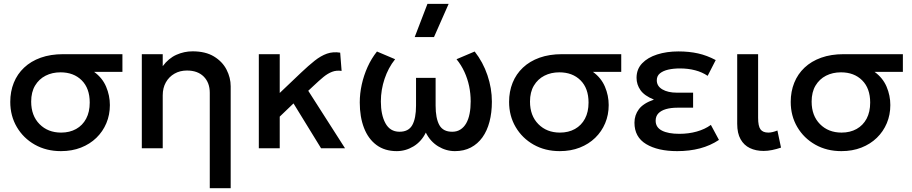

<svg xmlns="http://www.w3.org/2000/svg" viewBox="-20 -780 4795 1010"><path d="M300.5 15Q223.5 15 163.2 -19Q103 -53 68.5 -111.8Q34 -170.5 34 -244Q34 -298.5 52.5 -344.5Q71 -390.5 106.8 -424.2Q142.5 -458 194.2 -476.5Q246 -495 312 -495H624V-402H475Q518.5 -370.5 538.2 -324Q558 -277.5 558 -227.5Q558 -176 539.5 -132Q521 -88 487 -55Q453 -22 405.8 -3.5Q358.5 15 300.5 15ZM301.5 -82.5Q346.5 -82.5 380.5 -101.5Q414.5 -120.5 433.2 -155.8Q452 -191 452 -240.5Q452 -315.5 409.8 -357.5Q367.5 -399.5 298.5 -399.5Q254.5 -399.5 219.8 -381.8Q185 -364 164.5 -329.8Q144 -295.5 144 -245.5Q144 -171.5 188 -127Q232 -82.5 301.5 -82.5Z M1083.5 210V-292Q1083.5 -345 1051.8 -377Q1020 -409 963.5 -409Q926.5 -409 897.8 -392.5Q869 -376 852.5 -346.8Q836 -317.5 836 -278.5V0H726V-495H836V-432Q867 -473.5 908 -491.8Q949 -510 993 -510Q1061 -510 1105.5 -483Q1150 -456 1171.8 -413.5Q1193.5 -371 1193.5 -326V210Z M1341.5 0V-495H1451.5V-291L1564.5 -398.5Q1603 -435 1635.5 -460.8Q1668 -486.5 1700 -497.8Q1732 -509 1769.5 -503L1777 -407Q1749.5 -411 1726.8 -402.2Q1704 -393.5 1681.2 -374.8Q1658.5 -356 1630.5 -329.5L1601.5 -302.5L1795 0H1669L1524 -236L1451.5 -166.5V0Z M2067 15Q2004 15 1960.5 -17.2Q1917 -49.5 1894.8 -107.2Q1872.5 -165 1872.5 -241Q1872.5 -288 1883 -335.5Q1893.5 -383 1913.5 -427.5Q1933.5 -472 1963 -509L2058.5 -468.5Q2040 -445.5 2026.2 -419.5Q2012.5 -393.5 2003 -365.2Q1993.5 -337 1988.5 -307.2Q1983.5 -277.5 1983.5 -246.5Q1983.5 -176 2007.5 -131.8Q2031.5 -87.5 2080.5 -87Q2129 -86.5 2148.8 -122Q2168.5 -157.5 2168.5 -224.5V-370.5H2271.5V-224.5Q2271.5 -157.5 2291.2 -122Q2311 -86.5 2359.5 -87Q2384 -87 2402.2 -98.8Q2420.5 -110.5 2432.5 -131.5Q2444.5 -152.5 2450.2 -181.8Q2456 -211 2456 -246.5Q2456 -287.5 2447.8 -326.8Q2439.5 -366 2423 -402Q2406.5 -438 2381.5 -468.5L2477 -509Q2521 -453 2544.2 -384.2Q2567.5 -315.5 2567.5 -245Q2567.5 -187.5 2555 -139.8Q2542.5 -92 2517.8 -57.5Q2493 -23 2456.8 -4Q2420.5 15 2373 15Q2326.5 15 2285 -10.2Q2243.5 -35.5 2220 -82.5Q2197 -35.5 2155.5 -10.2Q2114 15 2067 15ZM2161.5 -585 2228.5 -759.5H2340L2263 -585Z M2924.5 15Q2847.5 15 2787.2 -19Q2727 -53 2692.5 -111.8Q2658 -170.5 2658 -244Q2658 -298.5 2676.5 -344.5Q2695 -390.5 2730.8 -424.2Q2766.5 -458 2818.2 -476.5Q2870 -495 2936 -495H3248V-402H3099Q3142.5 -370.5 3162.2 -324Q3182 -277.5 3182 -227.5Q3182 -176 3163.5 -132Q3145 -88 3111 -55Q3077 -22 3029.8 -3.5Q2982.5 15 2924.5 15ZM2925.5 -82.5Q2970.5 -82.5 3004.5 -101.5Q3038.5 -120.5 3057.2 -155.8Q3076 -191 3076 -240.5Q3076 -315.5 3033.8 -357.5Q2991.5 -399.5 2922.5 -399.5Q2878.5 -399.5 2843.8 -381.8Q2809 -364 2788.5 -329.8Q2768 -295.5 2768 -245.5Q2768 -171.5 2812 -127Q2856 -82.5 2925.5 -82.5Z M3542.5 15Q3440.5 15 3379 -22Q3317.5 -59 3317.5 -134.5Q3317.5 -174.5 3341 -205.8Q3364.5 -237 3420 -256Q3369.5 -276.5 3349 -306Q3328.5 -335.5 3328.5 -370.5Q3328.5 -416 3357.8 -446.8Q3387 -477.5 3437 -493.5Q3487 -509.5 3549 -509.5Q3605 -509.5 3652 -499Q3699 -488.5 3745 -464L3702.5 -381Q3674 -400.5 3637 -410.2Q3600 -420 3556.5 -420Q3523 -420 3495.5 -413.8Q3468 -407.5 3451.5 -394Q3435 -380.5 3435 -357.5Q3435 -327 3464.2 -309.8Q3493.5 -292.5 3541 -292.5H3626V-213.5H3544Q3509 -213.5 3483.2 -206Q3457.5 -198.5 3443.2 -183.5Q3429 -168.5 3429 -145Q3429 -110 3462 -93Q3495 -76 3553.5 -76Q3602.5 -76 3645.2 -88Q3688 -100 3719.5 -123L3762 -44Q3717 -14 3662.2 0.5Q3607.5 15 3542.5 15Z M3997 14Q3956 14 3924.8 -1Q3893.5 -16 3875.8 -47.5Q3858 -79 3858 -128.5V-495H3968V-160Q3968 -116.5 3980.5 -99.5Q3993 -82.5 4022 -82.5Q4032.5 -82.5 4044.8 -85.5Q4057 -88.5 4069.5 -93.5L4088.5 -3.5Q4065 4.5 4041.8 9.2Q4018.5 14 3997 14Z M4406 15Q4329 15 4268.8 -19Q4208.5 -53 4174 -111.8Q4139.5 -170.5 4139.5 -244Q4139.5 -298.5 4158 -344.5Q4176.5 -390.5 4212.2 -424.2Q4248 -458 4299.8 -476.5Q4351.5 -495 4417.5 -495H4729.5V-402H4580.5Q4624 -370.5 4643.8 -324Q4663.5 -277.5 4663.5 -227.5Q4663.5 -176 4645 -132Q4626.5 -88 4592.5 -55Q4558.5 -22 4511.2 -3.5Q4464 15 4406 15ZM4407 -82.5Q4452 -82.5 4486 -101.5Q4520 -120.5 4538.8 -155.8Q4557.5 -191 4557.5 -240.5Q4557.5 -315.5 4515.2 -357.5Q4473 -399.5 4404 -399.5Q4360 -399.5 4325.2 -381.8Q4290.5 -364 4270 -329.8Q4249.5 -295.5 4249.5 -245.5Q4249.5 -171.5 4293.5 -127Q4337.5 -82.5 4407 -82.5Z"/></svg>

Font: Geologica Cursive
Style: Regular
Weight: 400
Designer: Sindre Bremnes, Frode Helland
Foundry: Monokrom Skriftforlag AS
Version: Version 1.010;gftools[0.9.28]